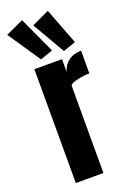

<svg xmlns="http://www.w3.org/2000/svg" viewBox="-239 -1099 777 1161"><g transform="rotate(-20 149.5 -518.5)"><path d="M212.9 0H35.2V-732.4H212.9V-650.9Q225.6 -693.8 258.1 -717.5Q290.5 -741.2 338.9 -741.2V-595.2Q301.8 -595.2 257.3 -584.5Q212.9 -573.7 212.9 -560.1ZM174.3 -802.7 93.3 -774.4 -47.9 -983.9 66.4 -1036.6ZM321.8 -802.7 240.7 -774.4 119.6 -983.9 231.9 -1036.6Z"/></g></svg>

Font: Anton
Style: Regular
Weight: 400
Designer: Vernon Adams, Tural Alisoy
Foundry: Vernon Adams
Version: Version 2.300